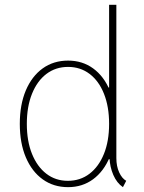

<svg xmlns="http://www.w3.org/2000/svg" viewBox="-20 -772 602 800"><path d="M492.2 7.8Q466.8 -9.3 452.1 -43.2Q437.5 -77.1 436.5 -114.3L440.4 -108.4H426.8L440.4 -143.6V-369.1L423.8 -407.2H434.6V-752H464.8V-113.3Q464.8 -79.1 476.6 -53.7Q488.3 -28.3 505.9 -18.6ZM263.7 7.8Q203.1 7.8 158 -24.7Q112.8 -57.1 87.6 -116.5Q62.5 -175.8 62.5 -255.9Q62.5 -335.9 87.6 -395.3Q112.8 -454.6 158 -487.1Q203.1 -519.5 263.7 -519.5Q323.2 -519.5 367.9 -487.1Q412.6 -454.6 437.3 -395.8Q461.9 -336.9 461.9 -257.8Q461.9 -177.2 437.3 -117.7Q412.6 -58.1 367.9 -25.1Q323.2 7.8 263.7 7.8ZM262.7 -18.6Q314.5 -18.6 353 -48.1Q391.6 -77.6 413.1 -130.9Q434.6 -184.1 434.6 -255.9Q434.6 -327.6 413.3 -381.1Q392.1 -434.6 353.5 -463.9Q314.9 -493.2 263.7 -493.2Q211.9 -493.2 173.3 -463.9Q134.8 -434.6 113.3 -381.1Q91.8 -327.6 91.8 -255.9Q91.8 -184.1 113.3 -130.9Q134.8 -77.6 173.1 -48.1Q211.4 -18.6 262.7 -18.6Z"/></svg>

Font: Reddit Mono ExtraLight
Style: Regular
Weight: 250
Monospace: yes
Designer: Stephen Hutchings
Foundry: Reddit
Version: Version 1.014